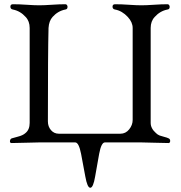

<svg xmlns="http://www.w3.org/2000/svg" viewBox="-20 -672 852 906"><path d="M335 0H165Q140 0 102.5 1.5Q65 3 35 3Q26 3 27 -6.5Q28 -16 35 -19Q40 -21 64 -27Q88 -33 100 -44Q120 -60 120 -92V-540Q120 -572 101 -592Q76 -620 41 -627Q29 -629 29 -640.5Q29 -652 41 -652Q71 -652 106.5 -649.5Q142 -647 165 -647Q188 -647 224 -649.5Q260 -652 288 -652Q294 -652 297 -646.5Q300 -641 298 -634.5Q296 -628 288 -627Q253 -620 228 -592Q211 -573 209 -540Q206 -426 206 -99Q206 -75 220.5 -58Q235 -41 258 -41H548Q573 -41 589.5 -61.5Q606 -82 606 -106V-540Q606 -567 583 -592Q556 -621 523 -627Q511 -629 511 -640.5Q511 -652 523 -652Q553 -652 588.5 -649.5Q624 -647 647 -647Q670 -647 706 -649.5Q742 -652 770 -652Q776 -652 779 -646.5Q782 -641 780 -634.5Q778 -628 770 -627Q735 -620 710 -592Q691 -572 691 -540V-92Q691 -66 716 -44Q724 -36 733.5 -32.5Q743 -29 755.5 -26Q768 -23 776 -19Q781 -17 782.5 -11.5Q784 -6 782 -1.5Q780 3 776 3Q745 3 708 1.5Q671 0 647 0H475Q458 0 448 53.5Q438 107 429 160.5Q420 214 406 214Q392 214 382.5 160.5Q373 107 362.5 53.5Q352 0 335 0Z"/></svg>

Font: EB Garamond 12 All SC
Style: AllSC
Weight: 400
Version: Version 0.016 ; ttfautohint (v0.97) -l 8 -r 50 -G 200 -x 0 -